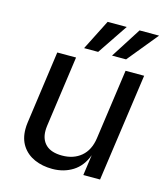

<svg xmlns="http://www.w3.org/2000/svg" viewBox="-110 -809 773 903"><g transform="rotate(15 276.0 -358.0)"><path d="M59 -139Q59 -155 61 -169L110.5 -525H202L153.5 -178.5Q152 -166.5 152 -155.5Q152 -112 178.5 -87.2Q205 -62.5 257 -62.5Q313 -62.5 349.8 -93.5Q386.5 -124.5 395 -183.5L443 -525H533.5L459.5 0H378L392 -100.5Q371.5 -44.5 328 -17.2Q284.5 10 229 10Q180.5 10 142 -7Q103.5 -24 81.2 -57.5Q59 -91 59 -139ZM395 -725.5 295.5 -577.5H227L302 -725.5ZM457.5 -725.5H552.5L431.5 -577.5H363Z"/></g></svg>

Font: 1883 Sans
Style: Italic
Weight: 400
Italic angle: -8°
Designer: 1883 Sans project is a fork of Public Sans.
Version: Version 1.009